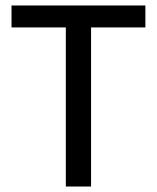

<svg xmlns="http://www.w3.org/2000/svg" viewBox="-20 -680 572 700"><path d="M220 0V-660H312V0ZM22 -580V-660H510V-580Z"/></svg>

Font: Bricolage Grotesque 36pt
Style: Regular
Weight: 400
Designer: Mathieu Triay
Foundry: Atelier Triay
Version: Version 1.001;gftools[0.9.33.dev8+g029e19f]